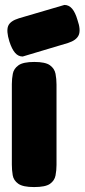

<svg xmlns="http://www.w3.org/2000/svg" viewBox="-20 -749 343 778"><path d="M118 9Q73 9 54 -4.5Q35 -18 31.5 -39Q28 -60 28 -82V-408Q28 -430 32 -450.5Q36 -471 55 -484.5Q74 -498 119 -498Q164 -498 182.5 -484.5Q201 -471 205 -450Q209 -429 209 -406V-81Q209 -59 205 -38Q201 -17 182.5 -4Q164 9 118 9ZM72 -520Q54 -520 41 -535Q28 -550 18 -581Q5 -623 13 -643.5Q21 -664 57 -675L241 -729Q259 -729 272 -714Q285 -699 294 -668Q308 -628 299 -607Q290 -586 256 -575Z"/></svg>

Font: Fredoka Light
Style: Bold
Weight: 700
Version: Version 2.001